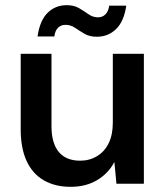

<svg xmlns="http://www.w3.org/2000/svg" viewBox="-20 -710 643 742"><path d="M253 12Q193 12 149.5 -13Q106 -38 83 -87.5Q60 -137 60 -210V-502H179V-222Q179 -157 207 -123Q235 -89 290 -89Q326 -89 355 -106.5Q384 -124 400 -156.5Q416 -189 416 -236V-502H536V0H430L422 -84Q399 -40 355.5 -14Q312 12 253 12ZM354 -568Q326 -568 306.5 -579.5Q287 -591 270 -602.5Q253 -614 233 -614Q216 -614 204.5 -603Q193 -592 190 -569H125Q134 -631 164 -660.5Q194 -690 238 -690Q266 -690 285.5 -678.5Q305 -667 322 -655Q339 -643 359 -643Q376 -643 387.5 -654.5Q399 -666 402 -688H468Q459 -627 428.5 -597.5Q398 -568 354 -568Z"/></svg>

Font: DM Sans 16pt SemiBold
Style: Regular
Weight: 600
Version: Version 4.004;gftools[0.9.30]